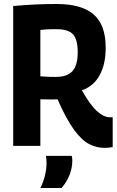

<svg xmlns="http://www.w3.org/2000/svg" viewBox="-20 -730 584 961"><path d="M502 10Q463 10 426 -9Q389 -28 350.5 -80.5Q312 -133 268 -233Q256 -232 242 -232Q228 -232 213 -232.5Q198 -233 182 -233V0H46V-700Q104 -705 155 -707.5Q206 -710 264 -710Q388 -710 448.5 -658Q509 -606 509 -491Q509 -409 479 -354Q449 -299 390 -278Q430 -206 464.5 -174.5Q499 -143 531 -143Q533 -143 537 -143Q541 -143 544 -143V6Q537 7 527.5 8.5Q518 10 502 10ZM259 -345Q317 -345 343 -374.5Q369 -404 369 -469Q369 -531 346 -557.5Q323 -584 261 -584Q240 -584 224 -583.5Q208 -583 182 -580V-348Q204 -346 221.5 -345.5Q239 -345 259 -345ZM182 211Q198 179 205.5 146.5Q213 114 213 85Q213 75 212 66.5Q211 58 210 50H339Q342 61 342 72Q342 112 327 148Q312 184 288 211Z"/></svg>

Font: Georama SemiCondensed
Style: Bold
Weight: 700
Width: 4
Designer: Jean-Baptiste Levee
Foundry: Production Type
Version: Version 1.000